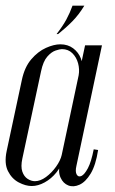

<svg xmlns="http://www.w3.org/2000/svg" viewBox="-34 -656 409 682"><path d="M172.4 -535H167Q188.8 -563.1 201.5 -586.4Q214.2 -609.8 223.6 -635.9H265.6Q246.5 -604.2 223.1 -580.4Q199.6 -556.5 172.4 -535ZM237.5 -67.2Q232.6 -46.2 238.4 -36.1Q244.2 -26 255.2 -30.9Q266.1 -35.9 278.2 -58.5Q290.2 -81.1 298.9 -125.6L314.5 -123.2Q306.1 -69.2 288.1 -39.4Q270 -9.6 248.4 0.1Q226.9 9.8 208.7 2.7Q190.5 -4.4 181.2 -24.8Q171.9 -45.1 178.6 -74.6L268.2 -495H328.2ZM245.4 -388.6Q249.1 -409.6 243.4 -431.1Q237.6 -452.5 223 -467Q208.4 -481.5 185.9 -481.5Q178.2 -481.5 163.4 -476.5Q148.5 -471.5 133.9 -454.8Q119.2 -438 111.9 -403L45.4 -92.9Q39.2 -64.1 45.3 -46.4Q51.4 -28.8 64.2 -20.6Q77.1 -12.4 90.1 -12.4Q109.1 -12.4 129.3 -27.2Q149.5 -42.1 165.1 -63.9Q180.8 -85.8 185.5 -106.5ZM190.1 -92Q184.2 -65.5 166.3 -43.4Q148.4 -21.2 124.8 -8.2Q101.2 4.8 78.6 4.8Q57 4.8 32.6 -8Q8.1 -20.8 -5.7 -48.2Q-19.5 -75.6 -10.4 -119.2L43.6 -371.8Q53.2 -417.5 77 -445.3Q100.8 -473.1 129.2 -485.9Q157.6 -498.6 180.2 -498.6Q207 -498.6 225.9 -484.4Q244.8 -470.1 253.2 -448.5Q261.6 -426.9 256.9 -402.6Z"/></svg>

Font: Emberly Black
Style: Italic
Weight: 900
Italic angle: -12°
Designer: Rajesh Rajput
Foundry: Rajesh Rajput
Version: Version 1.000